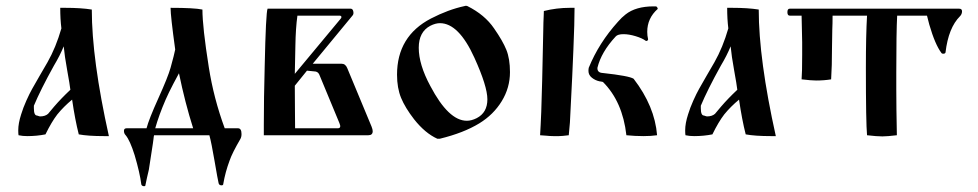

<svg xmlns="http://www.w3.org/2000/svg" viewBox="-20 -467 3376 663"><path d="M297 -434Q297 -262 356 3Q356 3 340 3Q284 3 252 -3Q239 -54 229 -123Q200 -99 178 -72Q158 -46 137 -3Q107 3 74 3Q58 3 44 0Q43 -6 43 -17Q43 -41 53 -72Q60 -95 71 -119.5Q82 -144 91 -160Q100 -176 117 -205.5Q134 -235 144 -252Q173 -303 192 -369Q188 -401 188 -440H205Q260 -440 297 -434ZM223 -157Q221 -175 212 -224.5Q203 -274 200 -307Q187 -275 166 -240Q120 -157 97 -102V-93Q97 -68 108 -68Q109 -68 114 -66L118 -65Q136 -65 146 -74Q148 -77 167 -99Q192 -128 223 -157Z M417 -24H486Q494 -55 527 -128Q560 -201 569 -233Q582 -280 585 -296Q569 -412 569 -440Q651 -440 679 -434Q679 -374 701 -235Q718 -127 756 -24H802Q814 -24 814 -4Q814 6 810 13Q782 61 773 87Q758 127 751 168Q751 173 745 173Q737 173 735 166Q732 154 721 89.5Q710 25 703 0H512Q511 3 510 13Q509 23 508 28L494 119Q492 128 487.5 147Q483 166 482 173Q482 176 478 176Q470 176 468 170Q463 130 445 69Q429 18 414 0Q408 -6 408 -15Q408 -24 417 -24ZM647 -24Q619 -112 598 -214Q596 -211 579 -178.5Q562 -146 552 -123Q529 -70 516 -24Z M891 0Q891 0 891 -35Q891 -128 894 -237Q898 -424 904 -437H1191Q1198 -437 1200 -427.5Q1202 -418 1197 -413L1060 -247H1159Q1173 -247 1179 -232L1263 -30Q1267 -20 1267 -14Q1267 0 1252 0ZM1084 -206Q1080 -218 1070 -220L1040 -223L998 -171Q998 -139 998.5 -89.5Q999 -40 999 -24H1146Q1160 -24 1152 -42ZM1000 -309 998 -212 1156 -402Q1159 -405 1159 -408Q1159 -413 1152 -413H1007Q1001 -370 1000 -309Z M1499 12Q1499 12 1497 12Q1497 12 1494 12Q1494 12 1492 12Q1492 12 1490 12Q1448 -7 1410 -55Q1379 -95 1365 -129Q1351 -163 1351 -209Q1351 -342 1468 -403Q1528 -434 1584 -446Q1586 -447 1590 -447Q1592 -447 1594 -446Q1654 -416 1686 -369Q1716 -326 1728.5 -295Q1741 -264 1741 -218Q1741 -164 1712.5 -117.5Q1684 -71 1635 -41Q1581 -8 1499 12ZM1626 -59Q1663 -78 1663 -124Q1663 -169 1618 -268Q1564 -387 1499 -387Q1484 -387 1466 -378Q1426 -357 1426 -302Q1426 -244 1466 -170Q1529 -50 1592 -50Q1608 -50 1626 -59Z M1847 -36 1849 -81Q1852 -160 1856 -364Q1856 -375 1856.5 -389.5Q1857 -404 1857.5 -413.5Q1858 -423 1858 -429Q1902 -440 1948 -440H1964Q1964 -390 1960 -296L1956 -204Q1953 -134 1948 -44L1944 0Q1920 3 1910 3H1891Q1880 3 1865.5 1.5Q1851 0 1845 0Q1846 -9 1847 -36ZM2061 -215Q2153 -205 2168 -195Q2241 -100 2249 0Q2228 3 2202 3Q2173 3 2143 0Q2130 -116 2062 -184Q2054 -186 2051 -186Q2036 -189 2024 -198.5Q2012 -208 2012 -222Q2012 -228 2013 -233Q2048 -319 2114 -392Q2127 -407 2140 -417Q2175 -445 2237 -445H2246Q2252 -440 2251 -436Q2215 -404 2215 -357Q2215 -344 2218 -331Q2216 -324 2210 -326Q2198 -335 2175 -342Q2152 -349 2133 -349Q2113 -349 2106 -341Q2056 -287 2043 -233Q2042 -216 2061 -215Z M2600 -434Q2600 -262 2659 3Q2659 3 2643 3Q2587 3 2555 -3Q2542 -54 2532 -123Q2503 -99 2481 -72Q2461 -46 2440 -3Q2410 3 2377 3Q2361 3 2347 0Q2346 -6 2346 -17Q2346 -41 2356 -72Q2363 -95 2374 -119.5Q2385 -144 2394 -160Q2403 -176 2420 -205.5Q2437 -235 2447 -252Q2476 -303 2495 -369Q2491 -401 2491 -440H2508Q2563 -440 2600 -434ZM2526 -157Q2524 -175 2515 -224.5Q2506 -274 2503 -307Q2490 -275 2469 -240Q2423 -157 2400 -102V-93Q2400 -68 2411 -68Q2412 -68 2417 -66L2421 -65Q2439 -65 2449 -74Q2451 -77 2470 -99Q2495 -128 2526 -157Z M3077 0Q3043 4 3027 4Q3008 4 2974 0Q2970 -42 2970 -233Q2970 -346 2974 -413H2855Q2855 -385 2854 -365L2853 -303Q2853 -238 2850 -193Q2826 -189 2798 -189Q2782 -189 2748 -193Q2750 -215 2750 -278V-321Q2750 -337 2749 -368Q2748 -399 2748 -413H2707Q2699 -413 2699 -425Q2699 -437 2707 -437H3292Q3302 -437 3302 -428Q3302 -418 3295 -411Q3255 -371 3245 -286Q3244 -282 3238.5 -281.5Q3233 -281 3231 -284Q3209 -313 3189 -382L3181 -413H3078Q3075 -356 3075 -217V-159Q3075 -96 3077 0Z"/></svg>

Font: Ponomar Unicode TT
Style: Regular
Weight: 400
Designer: Vladislav V. Dorosh, Yuri A.W. Shardt, Nikita Simmons, Aleksandr Andreev
Foundry: Ponomar Project
Version: 1.1